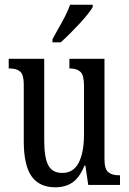

<svg xmlns="http://www.w3.org/2000/svg" viewBox="-20 -786 550 816"><path d="M81 -186V-428Q81 -468 66 -481.5Q51 -495 21 -495H17V-536H168V-188Q168 -117 185 -84Q202 -51 245 -51Q292 -51 314.5 -94.5Q337 -138 337 -215V-422Q337 -466 322 -480.5Q307 -495 278 -495H275V-536H424V-109Q424 -68 440 -54.5Q456 -41 486 -41H490V0H355L343 -82H339Q318 -31 288 -10.5Q258 10 215 10Q147 10 114 -37Q81 -84 81 -186ZM203 -619 222 -654Q264 -725 278 -766H374V-756Q360 -731 318.5 -686Q277 -641 238 -606H203Z"/></svg>

Font: Noto Serif Cond
Style: Regular
Weight: 400
Width: 3
Designer: Monotype Design Team
Foundry: Monotype Imaging Inc.
Version: Version 1.001